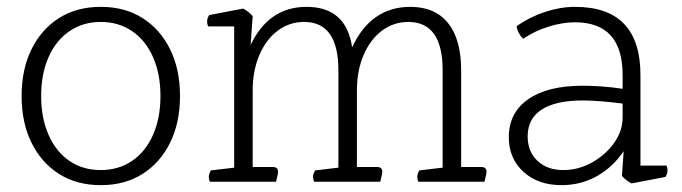

<svg xmlns="http://www.w3.org/2000/svg" viewBox="-20 -530 1988 560"><path d="M274 -34Q326 -34 365.5 -61Q405 -88 426.5 -137Q448 -186 448 -250Q448 -314 426.5 -363Q405 -412 365.5 -439Q326 -466 274 -466Q222 -466 182.5 -439Q143 -412 121.5 -363Q100 -314 100 -250Q100 -186 121.5 -137Q143 -88 182 -61Q221 -34 274 -34ZM274 10Q204 10 152.5 -22.5Q101 -55 72 -113.5Q43 -172 43 -250Q43 -328 72 -386.5Q101 -445 152.5 -477.5Q204 -510 274 -510Q344 -510 395.5 -477.5Q447 -445 476 -386.5Q505 -328 505 -250Q505 -172 476 -113.5Q447 -55 395.5 -22.5Q344 10 274 10Z M1393 0H1200Q1197 -8 1197 -14Q1197 -22 1203 -33L1271 -41V-325Q1271 -466 1171 -466Q1128 -466 1094 -440.5Q1060 -415 1040.5 -369.5Q1021 -324 1021 -266V-43H1079Q1095 -43 1095 -29Q1095 -23 1091 -8L1089 0H896Q893 -8 893 -14Q893 -22 899 -33L967 -41V-325Q967 -466 867 -466Q824 -466 790 -440.5Q756 -415 736.5 -369.5Q717 -324 717 -266V-43H775Q791 -43 791 -29Q791 -23 787 -8L785 0H592Q589 -8 589 -14Q589 -22 595 -33L663 -41V-453H587Q584 -460 584 -467Q584 -476 590 -486L689 -505Q706 -496 717 -483L711 -399Q764 -510 874 -510Q990 -510 1007 -392Q1062 -510 1177 -510Q1249 -510 1287 -462.5Q1325 -415 1325 -325V-43H1383Q1399 -43 1399 -29Q1399 -23 1395 -8Z M1921 -14 1822 5Q1805 -4 1794 -17L1799 -89Q1767 -42 1720.5 -16Q1674 10 1618 10Q1549 10 1506.5 -29Q1464 -68 1464 -130Q1464 -201 1520.5 -240.5Q1577 -280 1680 -280Q1703 -280 1733 -278Q1763 -276 1796 -271V-311Q1796 -465 1657 -465Q1621 -465 1580.5 -452.5Q1540 -440 1506 -417Q1499 -423 1493 -434.5Q1487 -446 1487 -454Q1526 -481 1570.5 -495.5Q1615 -510 1657 -510Q1848 -510 1848 -311V-47H1924Q1927 -40 1927 -33Q1927 -24 1921 -14ZM1796 -188V-228Q1764 -232 1734 -234.5Q1704 -237 1680 -237Q1601 -237 1560 -210.5Q1519 -184 1519 -132Q1519 -88 1547.5 -61Q1576 -34 1623 -34Q1667 -34 1706.5 -56Q1746 -78 1771 -113Q1796 -148 1796 -188Z"/></svg>

Font: Scope One
Style: Regular
Weight: 400
Designer: Dalton Maag Ltd
Foundry: Dalton Maag Ltd
Version: Version 1.002; ttfautohint (v1.4.1) -l 11 -r 50 -G 50 -x 14 